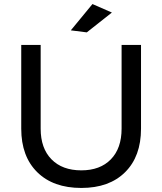

<svg xmlns="http://www.w3.org/2000/svg" viewBox="-20 -922 802 949"><path d="M437 -902 533 -860 409 -762 330 -772ZM181 -286Q181 -189 234.5 -134.5Q288 -80 382 -80Q475 -80 528 -134.5Q581 -189 581 -286V-700H677V-286Q677 -149 598.5 -71Q520 7 382 7Q243 7 164 -71Q85 -149 85 -286V-700H181Z"/></svg>

Font: Montserrat arm
Style: Regular
Weight: 400
Designer: Julieta Ulanovsky
Foundry: Julieta Ulanovsky
Version: Version 6.000;PS 006.000;hotconv 1.0.88;makeotf.lib2.5.64775